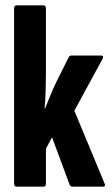

<svg xmlns="http://www.w3.org/2000/svg" viewBox="-20 -703 420 723"><path d="M43 0Q33 0 33 -12V-671Q33 -683 43 -683H143Q153 -683 153 -671V-436Q153 -404 152 -365.5Q151 -327 148 -295H150Q160 -320 170 -344.5Q180 -369 192 -394L239 -488Q242 -494 250 -494H359Q373 -494 366 -481L260 -286L373 -14Q380 0 367 0H254Q244 0 242 -8L176 -186L153 -143V-12Q153 0 144 0Z"/></svg>

Font: Sofia Sans Extra Condensed ExtraBold
Style: Regular
Weight: 800
Designer: Botio Nikoltchev, Ani Petrova
Foundry: lettersoup
Version: Version 4.101; ttfautohint (v1.8.4.7-5d5b)